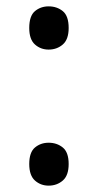

<svg xmlns="http://www.w3.org/2000/svg" viewBox="-20 -570 308 604"><path d="M72 -54Q72 -91 90 -106Q108 -121 133 -121Q159 -121 177.5 -106Q196 -91 196 -54Q196 -18 177.5 -2Q159 14 133 14Q108 14 90 -2Q72 -18 72 -54ZM72 -482Q72 -520 90 -535Q108 -550 133 -550Q159 -550 177.5 -535Q196 -520 196 -482Q196 -446 177.5 -430Q159 -414 133 -414Q108 -414 90 -430Q72 -446 72 -482Z"/></svg>

Font: Noto Sans Georgian
Style: Regular
Weight: 400
Designer: Monotype Design Team, Akaki Razmadze
Foundry: Google LLC
Version: Version 2.002